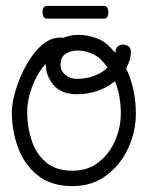

<svg xmlns="http://www.w3.org/2000/svg" viewBox="-20 -610 514 650"><path d="M225 20Q153 20 107.5 -16.5Q62 -53 41 -110.5Q20 -168 20 -231Q20 -253 28 -286Q36 -319 51.5 -354.5Q67 -390 88.5 -420.5Q110 -451 137 -468.5Q164 -486 195 -482Q218 -492 246 -492Q275 -492 304.5 -481.5Q334 -471 353 -450L371 -431V-434Q371 -447 379 -453Q387 -459 397 -459Q407 -459 415 -453Q423 -447 423 -434Q423 -419 418.5 -405Q414 -391 407 -378Q424 -343 432 -303.5Q440 -264 440 -226Q440 -165 414 -108.5Q388 -52 340 -16Q292 20 225 20ZM241 -343Q270 -343 297 -352.5Q324 -362 344 -381Q339 -389 332.5 -396.5Q326 -404 319 -411Q306 -423 284.5 -431Q263 -439 242 -439Q220 -439 202.5 -428Q185 -417 185 -391Q185 -370 201.5 -356.5Q218 -343 241 -343ZM225 -32Q277 -32 313.5 -60.5Q350 -89 369.5 -133.5Q389 -178 389 -226Q389 -253 384.5 -281Q380 -309 369 -335Q342 -313 309 -302Q276 -291 241 -291Q186 -291 160 -323.5Q134 -356 135 -394Q106 -362 89 -317Q72 -272 72 -231Q72 -181 87 -135Q102 -89 136 -60.5Q170 -32 225 -32ZM138 -547Q131 -547 127.5 -553.5Q124 -560 124 -569Q124 -577 127.5 -583.5Q131 -590 138 -590H333Q340 -590 343.5 -583.5Q347 -577 347 -569Q347 -560 343.5 -553.5Q340 -547 333 -547Z"/></svg>

Font: Twinkle Star
Style: Regular
Weight: 400
Designer: Robert E. Leuschke
Foundry: Robert E. Leuschke
Version: Version 2.010; ttfautohint (v1.8.3)